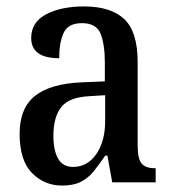

<svg xmlns="http://www.w3.org/2000/svg" viewBox="-20 -567 537 597"><path d="M173 10Q118 10 79.5 -29Q41 -68 41 -151Q41 -231 89 -269Q137 -307 235 -311L306 -314V-373Q306 -428 293 -461.5Q280 -495 235 -495Q192 -495 178 -465Q164 -435 164 -386Q77 -386 77 -449Q77 -498 123.5 -522.5Q170 -547 241 -547Q324 -547 366 -508Q408 -469 408 -374V-115Q408 -74 420 -59Q432 -44 461 -44H464V0H329L314 -83H307Q288 -55 271 -34Q254 -13 231 -1.5Q208 10 173 10ZM207 -48Q252 -48 279.5 -88Q307 -128 307 -191V-271L259 -268Q195 -265 170.5 -234Q146 -203 146 -145Q146 -100 160.5 -74Q175 -48 207 -48Z"/></svg>

Font: Noto Serif Armenian Condensed Medium
Style: Regular
Weight: 500
Width: 3
Designer: Monotype Design Team
Foundry: Monotype Imaging Inc.
Version: Version 2.008; ttfautohint (v1.8.4.7-5d5b)